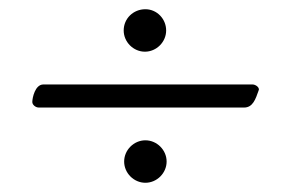

<svg xmlns="http://www.w3.org/2000/svg" viewBox="-20 -465 630 416"><path d="M64 -232H509C528 -232 534 -251 540 -268C540 -269 541 -270 541 -271C541 -277 533 -282 527 -282H74C56 -282 50 -253 50 -244C50 -238 57 -232 64 -232ZM295 -445C269 -445 248 -425 248 -399C248 -374 269 -353 294 -353C319 -353 340 -374 340 -399C340 -424 320 -445 295 -445ZM295 -161C270 -161 249 -140 249 -115C249 -90 270 -69 295 -69C320 -69 341 -90 341 -115C341 -140 320 -161 295 -161Z"/></svg>

Font: EB Garamond 12
Style: Regular
Weight: 400
Version: Version 0.016+